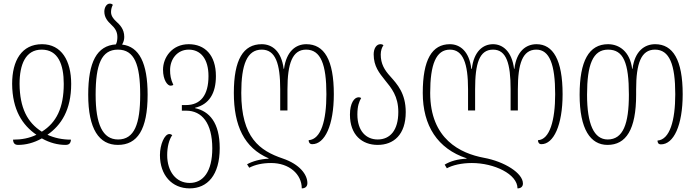

<svg xmlns="http://www.w3.org/2000/svg" viewBox="-20 -790 3835 1060"><path d="M80 10C122 10 167 -1 211 -26C255 -1 300 10 342 10C366 10 370 -4 372 -19C325 -19 281 -28 242 -46C318 -99 373 -183 373 -327C373 -454 320 -546 212 -546C100 -546 47 -456 47 -327C48 -183 104 -99 181 -46C142 -27 99 -19 52 -19C53 0 61 10 80 10ZM211 -63C131 -113 89 -195 88 -327C88 -434 121 -516 210 -516C301 -516 332 -434 332 -327C332 -194 291 -113 211 -63Z M654 -544C662 -557 666 -571 666 -586C666 -630 641 -654 620 -673C605 -687 593 -703 593 -724C593 -738 597 -753 603 -763C599 -768 593 -770 586 -770C568 -770 556 -748 556 -726C556 -693 575 -672 594 -654C611 -638 628 -619 628 -586C628 -571 626 -557 620 -545C515 -538 467 -448 467 -267C467 -77 527 10 631 10C738 10 795 -74 795 -267C795 -441 749 -533 654 -544ZM632 -20C546 -20 508 -105 508 -267C508 -434 540 -516 631 -516C722 -516 754 -434 754 -267C754 -106 722 -20 632 -20Z M1027 250C1125 250 1193 177 1193 28C1193 -114 1135 -176 1057 -193V-195C1135 -214 1172 -275 1172 -370C1172 -487 1110 -546 1022 -546C930 -546 880 -473 880 -405C880 -348 905 -317 921 -317C927 -317 932 -318 937 -321C922 -353 919 -377 919 -403C919 -464 959 -516 1022 -516C1087 -516 1131 -466 1131 -370C1131 -264 1087 -210 1007 -210H984V-179H1008C1095 -179 1152 -110 1152 29C1152 157 1102 220 1027 220C952 220 903 157 903 66C903 22 913 -19 931 -44C926 -47 922 -50 915 -50C888 -50 863 9 863 66C863 177 929 250 1027 250Z M1646 250C1665 250 1677 240 1677 221C1677 174 1635 117 1541 85C1414 42 1312 -30 1312 -277C1312 -434 1344 -516 1425 -516C1501 -516 1527 -439 1527 -297V-180H1567V-297C1567 -439 1594 -516 1670 -516C1751 -516 1782 -434 1782 -270C1782 -126 1753 -21 1684 -16C1684 -5 1689 6 1704 6C1773 6 1823 -98 1823 -270C1823 -460 1770 -546 1671 -546C1613 -546 1561 -507 1548 -410H1546C1534 -507 1483 -546 1425 -546C1323 -546 1271 -461 1271 -277C1271 -96 1328 26 1463 84V86C1418 88 1374 100 1344 117L1356 136C1389 119 1429 110 1477 110C1576 110 1646 171 1646 250Z M2065 10C2153 10 2220 -46 2220 -171C2220 -275 2173 -325 2135 -368C2102 -404 2082 -438 2082 -489C2082 -511 2089 -530 2097 -540C2093 -544 2088 -546 2080 -546C2058 -546 2043 -522 2043 -490C2043 -424 2074 -387 2105 -348C2141 -304 2179 -259 2179 -172C2179 -71 2134 -20 2065 -20C2002 -20 1953 -66 1953 -158C1953 -205 1963 -230 1974 -249C1969 -252 1965 -253 1960 -253C1936 -253 1912 -221 1912 -157C1912 -45 1979 10 2065 10Z M2942 -546C2884 -546 2831 -507 2820 -410H2818C2806 -507 2755 -546 2702 -546C2647 -546 2596 -507 2585 -410H2582C2571 -507 2519 -546 2464 -546C2365 -546 2314 -461 2314 -277C2314 -96 2396 31 2556 84V86C2508 88 2465 100 2435 119L2447 139C2478 122 2528 110 2585 110C2708 110 2837 171 2837 250C2856 250 2867 240 2867 223C2867 166 2766 102 2651 81C2523 57 2355 -21 2355 -277C2355 -434 2387 -516 2464 -516C2537 -516 2564 -439 2564 -297V-180H2603V-297C2603 -439 2626 -516 2702 -516C2776 -516 2799 -439 2799 -297V-180H2839V-297C2839 -439 2865 -516 2941 -516C3014 -516 3045 -434 3045 -270C3045 -126 3015 -19 2950 -16C2950 -5 2955 6 2969 6C3036 6 3086 -98 3086 -270C3086 -460 3033 -546 2942 -546Z M3334 10C3436 10 3492 -74 3492 -267V-297C3492 -439 3519 -516 3596 -516C3676 -516 3708 -434 3708 -270C3708 -125 3678 -19 3610 -14C3610 -3 3614 7 3629 7C3699 7 3749 -97 3749 -270C3749 -460 3695 -546 3597 -546C3538 -546 3484 -507 3472 -410H3470C3458 -506 3398 -546 3337 -546C3231 -546 3180 -453 3180 -267C3180 -76 3240 10 3334 10ZM3335 -20C3259 -20 3221 -105 3221 -267C3221 -433 3253 -516 3337 -516C3422 -516 3452 -444 3452 -267C3452 -106 3420 -20 3335 -20Z"/></svg>

Font: Noto Serif Georgian ExtraCondensed ExtraLight
Style: Regular
Weight: 200
Width: 2
Designer: Monotype Design Team, Akaki Razmadze
Foundry: Google LLC
Version: Version 2.003